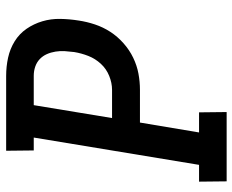

<svg xmlns="http://www.w3.org/2000/svg" viewBox="-88 -688 775 640"><g transform="rotate(-90 300.0 -367.5)"><path d="M16 0 15 -92H71L162 -643H119L118 -735H367Q399 -735 428.5 -728.5Q458 -722 483 -706.5Q508 -691 524.5 -667Q541 -643 549.5 -614.5Q558 -586 557.5 -555Q557 -524 552 -493Q548 -466 539 -439Q530 -412 514.5 -388Q499 -364 476.5 -344Q454 -324 428 -311.5Q402 -299 375 -294Q348 -289 321 -289H212L179 -92H246L247 0ZM227 -382H321Q344 -382 367.5 -391.5Q391 -401 408 -419.5Q425 -438 434 -461Q443 -484 447 -508Q449 -524 450 -539.5Q451 -555 448.5 -570.5Q446 -586 440 -599.5Q434 -613 423.5 -623Q413 -633 398.5 -638Q384 -643 368 -643H270Z"/></g></svg>

Font: Iosevka Etoile Semibold
Style: Italic
Weight: 600
Italic angle: -9°
Designer: Belleve Invis
Foundry: Belleve Invis
Version: Version 22.1.2; ttfautohint (v1.8.4)